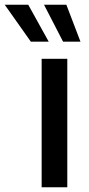

<svg xmlns="http://www.w3.org/2000/svg" viewBox="-104 -796 379 816"><path d="M73 0H182V-546H73ZM-84 -776 27 -619H103L16 -776ZM83 -776 164 -619H238L178 -776Z"/></svg>

Font: Wafeq Medium
Style: Regular
Weight: 500
Designer: Rasmus Andersson & Azza Alameddine
Foundry: Google & TypeTogether
Version: Version 3.000;January 28, 2025;FontCreator 15.0.0.3014 64-bi